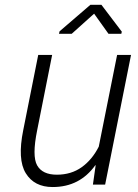

<svg xmlns="http://www.w3.org/2000/svg" viewBox="-20 -752 563 782"><path d="M358.4 0 369.6 -78.6 368.2 -79.1Q336.9 -35.2 293.5 -12.7Q250 9.8 194.3 9.8Q119.6 9.8 85 -46.4Q50.3 -102.5 74.7 -222.2L135.7 -528.3H192.4L131.3 -221.2Q109.9 -116.2 131.3 -78.4Q152.8 -40.5 211.4 -40.5Q270 -40.5 312.7 -71Q355.5 -101.6 382.3 -154.8L457 -528.3H513.7L408.2 0ZM476.1 -623 474.1 -614.3H421.9L363.3 -696.3L272 -614.3H220.2L222.7 -624.5L348.1 -732.4H393.1Z"/></svg>

Font: Franko
Style: Light Italic
Weight: 300
Designer: Google
Version: Version 1.200310; 2013